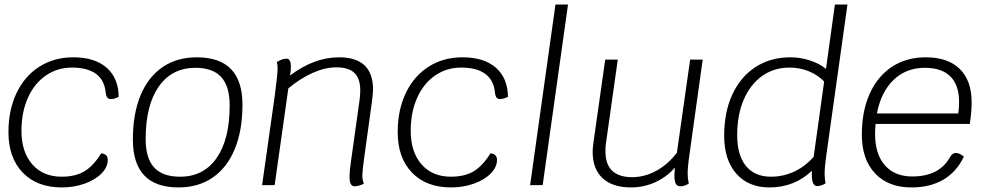

<svg xmlns="http://www.w3.org/2000/svg" viewBox="-20 -811 4329 841"><path d="M17 -232Q17 -329 52.5 -403.5Q88 -478 152.5 -519Q217 -560 301 -560Q395 -560 447 -514.5Q499 -469 500 -387Q482 -377 465 -377Q456 -377 450.5 -383Q445 -389 443 -405Q438 -460 400.5 -487.5Q363 -515 295 -515Q231 -515 180.5 -480Q130 -445 102 -382Q74 -319 74 -238Q74 -145 121.5 -91Q169 -37 250 -37Q310 -37 349.5 -60.5Q389 -84 423 -139Q436 -139 444 -131.5Q452 -124 452 -111Q452 -79 424.5 -51Q397 -23 350.5 -6.5Q304 10 251 10Q142 10 79.5 -55Q17 -120 17 -232Z M562 -200Q562 -312 595.5 -393Q629 -474 692 -517Q755 -560 842 -560Q1042 -560 1042 -353Q1042 -240 1008.5 -158.5Q975 -77 912 -33.5Q849 10 762 10Q562 10 562 -200ZM986 -349Q986 -433 949 -473.5Q912 -514 836 -514Q733 -514 675.5 -432Q618 -350 618 -202Q618 -118 655 -77.5Q692 -37 769 -37Q872 -37 929 -119Q986 -201 986 -349Z M1614 -419Q1614 -406 1610 -372L1575 -118Q1567 -60 1567 -43Q1567 -22 1574 -7Q1566 -2 1554.5 1.5Q1543 5 1533 5Q1522 5 1516.5 -5Q1511 -15 1511 -37Q1511 -62 1517 -102L1555 -373Q1558 -396 1558 -415Q1558 -467 1532.5 -491.5Q1507 -516 1453 -516Q1404 -516 1350 -492Q1296 -468 1243 -424L1183 0H1128L1183 -388Q1196 -484 1196 -512Q1196 -529 1192 -539Q1216 -554 1235 -554Q1254 -554 1254 -520Q1254 -502 1252 -491L1250 -480Q1356 -560 1465 -560Q1614 -560 1614 -419Z M1722 -232Q1722 -329 1757.5 -403.5Q1793 -478 1857.5 -519Q1922 -560 2006 -560Q2100 -560 2152 -514.5Q2204 -469 2205 -387Q2187 -377 2170 -377Q2161 -377 2155.5 -383Q2150 -389 2148 -405Q2143 -460 2105.5 -487.5Q2068 -515 2000 -515Q1936 -515 1885.5 -480Q1835 -445 1807 -382Q1779 -319 1779 -238Q1779 -145 1826.5 -91Q1874 -37 1955 -37Q2015 -37 2054.5 -60.5Q2094 -84 2128 -139Q2141 -139 2149 -131.5Q2157 -124 2157 -111Q2157 -79 2129.5 -51Q2102 -23 2055.5 -6.5Q2009 10 1956 10Q1847 10 1784.5 -55Q1722 -120 1722 -232Z M2413 -791H2468L2357 0H2302Z M2997 -113Q2992 -75 2992 -52Q2992 -30 2997 -7Q2979 5 2960 5Q2946 5 2940 -6.5Q2934 -18 2934 -43Q2934 -51 2936 -77Q2901 -36 2850.5 -13Q2800 10 2744 10Q2663 10 2619.5 -30.5Q2576 -71 2576 -145Q2576 -163 2579 -184L2631 -550H2686L2634 -182Q2632 -170 2632 -148Q2632 -35 2749 -35Q2803 -35 2854 -62.5Q2905 -90 2945 -142L3003 -550H3058Z M3599 -128Q3592 -80 3592 -48Q3592 -32 3596 -8Q3577 4 3559 4Q3536 4 3536 -46V-63Q3499 -27 3452 -8.5Q3405 10 3351 10Q3258 10 3205 -50.5Q3152 -111 3152 -216Q3152 -320 3188 -397.5Q3224 -475 3289.5 -517.5Q3355 -560 3443 -560Q3486 -560 3528.5 -546Q3571 -532 3598 -509L3637 -791H3692ZM3544 -124 3590 -454Q3562 -483 3522.5 -499Q3483 -515 3438 -515Q3370 -515 3318 -478Q3266 -441 3237.5 -374Q3209 -307 3209 -219Q3209 -131 3247.5 -84Q3286 -37 3357 -37Q3410 -37 3458 -59Q3506 -81 3544 -124Z M3815 -268Q3813 -240 3813 -224Q3813 -136 3856 -87Q3899 -38 3976 -38Q4095 -38 4142 -124Q4152 -141 4167 -141Q4183 -141 4202 -125Q4170 -58 4112 -24Q4054 10 3972 10Q3871 10 3813 -51.5Q3755 -113 3755 -221Q3755 -324 3789.5 -400.5Q3824 -477 3887 -518.5Q3950 -560 4035 -560Q4132 -560 4184 -509Q4236 -458 4236 -362Q4236 -322 4228 -268ZM3821 -314H4177Q4181 -334 4181 -364Q4181 -438 4143 -476Q4105 -514 4031 -514Q3949 -514 3894 -461Q3839 -408 3821 -314Z"/></svg>

Font: Krub Light
Style: Italic
Weight: 300
Italic angle: -8°
Designer: Ekaluck Peanpanawate
Foundry: Cadson Demak Co.,Ltd.
Version: Version 1.000; ttfautohint (v1.6)